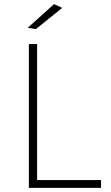

<svg xmlns="http://www.w3.org/2000/svg" viewBox="-20 -914 540 934"><path d="M154.5 -772.5 114.5 -778.5 243 -894 282.5 -875.5ZM471.5 0H120.5V-699.5H160.5V-38H471.5Z"/></svg>

Font: Argentum Novus ExtraLight
Style: Regular
Weight: 250
Designer: Julieta Ulanovsky (font) & Cristiano Sobral (main changes)
Foundry: Julieta Ulanovsky (font) & Cristiano Sobral (main changes)
Version: Version 3.00;November 27, 2020;FontCreator 13.0.0.2655 64-bi